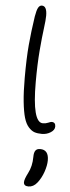

<svg xmlns="http://www.w3.org/2000/svg" viewBox="-69 -792 423 1158"><g transform="rotate(5 142.5 -213.0)"><path d="M203.1 11.2Q176.8 11.2 158.4 5.1Q140.1 -1 122.3 -20.8Q104.5 -40.5 94 -75.9Q83.5 -111.3 77.1 -171.6Q70.8 -231.9 70.8 -316.9Q70.8 -435.5 77.9 -516.4Q85 -597.2 99.1 -690.9Q105.5 -729 114 -744.4Q122.6 -759.8 136.2 -759.8Q167 -759.8 167 -701.2Q167 -675.3 160.2 -624.5Q153.3 -573.7 146.2 -489.3Q139.2 -404.8 139.2 -296.9Q139.2 -53.2 203.1 -53.2Q221.2 -53.2 235.6 -59.6Q250 -65.9 255.9 -65.9Q279.8 -65.9 279.8 -40Q279.8 -19 256.1 -3.9Q232.4 11.2 203.1 11.2ZM149.9 334Q121.1 334 121.1 310.1Q121.1 293 141.1 253.9Q164.1 210.4 164.1 153.8Q164.1 127.4 172.9 115.2Q181.6 103 201.2 103Q252.9 103 252.9 167Q252.9 197.8 239.3 237.3Q225.6 276.9 202.1 306.2Q179.7 334 149.9 334Z"/></g></svg>

Font: Shantell Sans Normal
Style: Regular
Weight: 300
Designer: Stephen Nixon, Anya Danilova, Shantell Martin
Foundry: Arrow Type
Version: Version 1.006;[559af2be0]